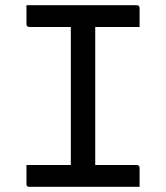

<svg xmlns="http://www.w3.org/2000/svg" viewBox="-20 -720 640 740"><path d="M518 0H93Q90 0 88 -0.5Q86 -1 84.5 -2.5Q83 -4 82.5 -6Q82 -8 82 -11V-84H253V-616H93Q88 -616 85 -619Q82 -622 82 -627V-700H507Q512 -700 515 -697Q518 -694 518 -689V-616H347V-84H507Q511 -84 513 -82.5Q515 -81 516.5 -79Q518 -77 518 -73Z"/></svg>

Font: Code D OnePiece
Style: Regular
Weight: 400
Version: Version 1.085; ttfautohint (v1.8.4.7-5d5b);Nerd Fonts 3.0.2